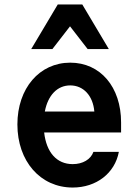

<svg xmlns="http://www.w3.org/2000/svg" viewBox="-20 -831 620 861"><path d="M178 -237H523V-282C523 -441 430 -550 295 -550C157 -550 58 -435 58 -273C58 -108 161 10 306 10C412 10 495 -54 513 -150H399C387 -116 351 -95 306 -95C234 -95 188 -148 178 -237ZM295 -448C354 -448 397 -402 403 -331H181C195 -404 237 -448 295 -448ZM120 -611H215L294 -713L373 -611H468L349 -811H239Z"/></svg>

Font: CommitMono-dimboump
Style: Bold
Weight: 700
Monospace: yes
Designer: Eigil Nikolajsen
Foundry: Eigil Nikolajsen
Version: Version 1.143